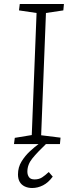

<svg xmlns="http://www.w3.org/2000/svg" viewBox="-20 -721 363 961"><path d="M50 0 54 -31 139 -45 163 -656 75 -669 79 -701H300L297 -669L210 -656L186 -44L283 -32L280 0H210Q166 42 141.5 72.5Q117 103 117 138Q117 154 125 165.5Q133 177 153 177Q175 177 190.5 167Q206 157 224 140L244 163Q222 193 195.5 206.5Q169 220 141 220Q120 220 103.5 212Q87 204 78.5 189Q70 174 70 152Q70 116 88 87Q106 58 130 36Q154 14 173 0Z"/></svg>

Font: Literata ExtraLight
Style: Italic
Weight: 250
Italic angle: -2°
Designer: Latin by Veronika Burian and Jose Scaglione. Greek by Irene Vlachou. Cyrillic by Vera Evstafieva
Foundry: TypeTogether
Version: Version 3.002